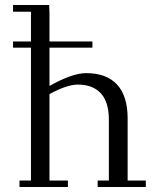

<svg xmlns="http://www.w3.org/2000/svg" viewBox="-20 -749 624 769"><path d="M32.2 -558.1V-583H104V-702.1H32.2V-729H176.8L178.2 -700.2V-583H350.1V-558.1H178.2V-404.8Q269.5 -456.1 325.2 -456.1Q406.7 -456.1 449 -410.2Q491.2 -364.3 491.2 -274.9V-25.9H564V0H371.1V-25.9H416V-270Q416 -340.3 383.8 -375.2Q351.6 -410.2 292 -410.2Q248 -410.2 178.2 -372.1V-25.9H252V0H58.1V-25.9H104V-558.1Z"/></svg>

Font: Dehuti
Style: Book
Weight: 400
Version: Version 1.2